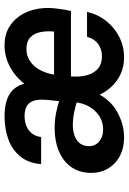

<svg xmlns="http://www.w3.org/2000/svg" viewBox="116 -654 553 824"><g transform="rotate(-90 392.0 -242.5)"><path d="M62 -142Q66 -186.5 90.5 -218Q115 -249.5 156.8 -266.8Q198.5 -284 254 -284Q289 -284 320.5 -277.5Q352 -271 383.5 -260.5L367 -242.5L374.5 -313Q380 -364.5 363.8 -388.8Q347.5 -413 305.5 -413Q280.5 -413 261 -404.5Q241.5 -396 229.8 -380.2Q218 -364.5 215.5 -342H99Q104 -398.5 133.2 -433Q162.5 -467.5 207.2 -483.2Q252 -499 304.5 -499Q366.5 -499 402.5 -475.5Q438.5 -452 447.5 -399L434.5 -401Q467 -448 512.8 -473.5Q558.5 -499 609 -499Q653.5 -499 686.2 -479.8Q719 -460.5 739.2 -427.8Q759.5 -395 766.2 -353.2Q773 -311.5 765.5 -267Q764 -253.5 761.8 -240.5Q759.5 -227.5 756.5 -214H452.5L477.5 -234Q471.5 -190 478.2 -155.5Q485 -121 505.8 -101Q526.5 -81 561.5 -81Q592.5 -81 614.8 -97.2Q637 -113.5 645.5 -145H752.5Q742 -98.5 713.2 -62.5Q684.5 -26.5 644 -6.2Q603.5 14 557 14Q517 14 484.2 -1.5Q451.5 -17 427.8 -44Q404 -71 391 -105.5L405 -106Q376.5 -45 323.2 -15.5Q270 14 215 14Q165.5 14 129.8 -6.5Q94 -27 76.2 -62.5Q58.5 -98 62 -142ZM176.5 -142Q174 -113.5 194.2 -94.8Q214.5 -76 248.5 -76Q273 -76 293.8 -86Q314.5 -96 330.2 -113.8Q346 -131.5 355 -155Q364 -178.5 365.5 -205.5L374.5 -186Q352.5 -194 322.8 -200Q293 -206 267.5 -206Q245 -206 224.8 -199.8Q204.5 -193.5 191.5 -179.5Q178.5 -165.5 176.5 -142ZM480.5 -268.5 460.5 -286.5H668Q671 -317.5 665.8 -344.5Q660.5 -371.5 643.2 -388.2Q626 -405 593.5 -405Q561 -405 536.8 -386.8Q512.5 -368.5 498.5 -337.5Q484.5 -306.5 480.5 -268.5Z"/></g></svg>

Font: Karla
Style: Bold Italic
Weight: 700
Italic angle: -8°
Designer: Jonathan Pinhorn
Version: Version 2.004;gftools[0.9.33]